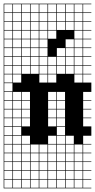

<svg xmlns="http://www.w3.org/2000/svg" viewBox="-20 -785 516 1043"><path d="M0 238.1V-765.1H476.2V-761.9H431.7V-717.5H476.2V-714.3H431.7V-669.8H476.2V-666.7H431.7V-622.2H476.2V-619H431.7V-574.6H476.2V-571.4H431.7V-527H476.2V-523.8H431.7V-479.4H476.2V-476.2H431.7V-431.7H476.2V-428.6H431.7V-384.1H476.2V-381H431.7V-336.5H476.2V-285.7H431.7V-241.3H476.2V-238.1H431.7V-193.7H476.2V-190.5H431.7V-146H476.2V-142.9H431.7V-98.4H476.2V-47.6H431.7V-3.2H476.2V0H431.7V44.4H476.2V47.6H431.7V92.1H476.2V95.2H431.7V139.7H476.2V142.9H431.7V187.3H476.2V190.5H431.7V234.9H476.2V238.1ZM241.3 -717.5H285.7V-761.9H241.3ZM146 -717.5H190.5V-761.9H146ZM98.4 -717.5H142.9V-761.9H98.4ZM384.1 -717.5H428.6V-761.9H384.1ZM336.5 -717.5H381V-761.9H336.5ZM193.7 -717.5H238.1V-761.9H193.7ZM50.8 -717.5H95.2V-761.9H50.8ZM3.2 -717.5H47.6V-761.9H3.2ZM288.9 -717.5H333.3V-761.9H288.9ZM146 -669.8H190.5V-714.3H146ZM384.1 -669.8H428.6V-714.3H384.1ZM98.4 -669.8H142.9V-714.3H98.4ZM193.7 -669.8H238.1V-714.3H193.7ZM336.5 -669.8H381V-714.3H336.5ZM241.3 -669.8H285.7V-714.3H241.3ZM3.2 -669.8H47.6V-714.3H3.2ZM50.8 -669.8H95.2V-714.3H50.8ZM288.9 -669.8H333.3V-714.3H288.9ZM146 -622.2H190.5V-666.7H146ZM384.1 -622.2H428.6V-666.7H384.1ZM98.4 -622.2H142.9V-666.7H98.4ZM193.7 -622.2H238.1V-666.7H193.7ZM336.5 -622.2H381V-666.7H336.5ZM241.3 -622.2H285.7V-666.7H241.3ZM3.2 -622.2H47.6V-666.7H3.2ZM50.8 -622.2H95.2V-666.7H50.8ZM288.9 -622.2H333.3V-666.7H288.9ZM146 -574.6H190.5V-619H146ZM384.1 -574.6H428.6V-619H384.1ZM50.8 -574.6H95.2V-619H50.8ZM3.2 -574.6H47.6V-619H3.2ZM241.3 -574.6H285.7V-619H241.3ZM98.4 -574.6H142.9V-619H98.4ZM193.7 -574.6H238.1V-619H193.7ZM146 -527H190.5V-571.4H146ZM50.8 -527H95.2V-571.4H50.8ZM336.5 -527H381V-571.4H336.5ZM3.2 -527H47.6V-571.4H3.2ZM384.1 -527H428.6V-571.4H384.1ZM98.4 -527H142.9V-571.4H98.4ZM193.7 -527H238.1V-571.4H193.7ZM384.1 -479.4H428.6V-523.8H384.1ZM336.5 -479.4H381V-523.8H336.5ZM98.4 -479.4H142.9V-523.8H98.4ZM3.2 -479.4H47.6V-523.8H3.2ZM50.8 -479.4H95.2V-523.8H50.8ZM193.7 -479.4H238.1V-523.8H193.7ZM288.9 -479.4H333.3V-523.8H288.9ZM146 -479.4H190.5V-523.8H146ZM3.2 -431.7H47.6V-476.2H3.2ZM98.4 -431.7H142.9V-476.2H98.4ZM241.3 -431.7H285.7V-476.2H241.3ZM193.7 -431.7H238.1V-476.2H193.7ZM50.8 -431.7H95.2V-476.2H50.8ZM336.5 -431.7H381V-476.2H336.5ZM288.9 -431.7H333.3V-476.2H288.9ZM146 -431.7H190.5V-476.2H146ZM384.1 -431.7H428.6V-476.2H384.1ZM146 -384.1H190.5V-428.6H146ZM336.5 -384.1H381V-428.6H336.5ZM288.9 -384.1H333.3V-428.6H288.9ZM241.3 -384.1H285.7V-428.6H241.3ZM50.8 -384.1H95.2V-428.6H50.8ZM98.4 -384.1H142.9V-428.6H98.4ZM384.1 -384.1H428.6V-428.6H384.1ZM3.2 -384.1H47.6V-428.6H3.2ZM193.7 -384.1H238.1V-428.6H193.7ZM193.7 -336.5H238.1V-381H193.7ZM3.2 -336.5H47.6V-381H3.2ZM384.1 -336.5H428.6V-381H384.1ZM50.8 -336.5H95.2V-381H50.8ZM241.3 -336.5H285.7V-381H241.3ZM3.2 -288.9H47.6V-333.3H3.2ZM3.2 -241.3H47.6V-285.7H3.2ZM98.4 -241.3H142.9V-285.7H98.4ZM50.8 -241.3H95.2V-285.7H50.8ZM241.3 -241.3H285.7V-285.7H241.3ZM288.9 -241.3H333.3V-285.7H288.9ZM98.4 -193.7H142.9V-238.1H98.4ZM3.2 -193.7H47.6V-238.1H3.2ZM50.8 -193.7H95.2V-238.1H50.8ZM241.3 -193.7H285.7V-238.1H241.3ZM288.9 -193.7H333.3V-238.1H288.9ZM98.4 -146H142.9V-190.5H98.4ZM50.8 -146H95.2V-190.5H50.8ZM241.3 -146H285.7V-190.5H241.3ZM3.2 -146H47.6V-190.5H3.2ZM288.9 -146H333.3V-190.5H288.9ZM98.4 -98.4H142.9V-142.9H98.4ZM50.8 -98.4H95.2V-142.9H50.8ZM241.3 -98.4H285.7V-142.9H241.3ZM3.2 -98.4H47.6V-142.9H3.2ZM288.9 -98.4H333.3V-142.9H288.9ZM95.2 -95.2H50.8V-50.8H95.2ZM3.2 -50.8H47.6V-95.2H3.2ZM288.9 -50.8H333.3V-95.2H288.9ZM3.2 -3.2H47.6V-47.6H3.2ZM336.5 -3.2H381V-47.6H336.5ZM50.8 -3.2H95.2V-47.6H50.8ZM241.3 -3.2H285.7V-47.6H241.3ZM98.4 -3.2H142.9V-47.6H98.4ZM288.9 -3.2H333.3V-47.6H288.9ZM146 44.4H190.5V0H146ZM3.2 44.4H47.6V0H3.2ZM98.4 44.4H142.9V0H98.4ZM288.9 44.4H333.3V0H288.9ZM241.3 44.4H285.7V0H241.3ZM50.8 44.4H95.2V0H50.8ZM336.5 44.4H381V0H336.5ZM384.1 44.4H428.6V0H384.1ZM193.7 44.4H238.1V0H193.7ZM98.4 92.1H142.9V47.6H98.4ZM288.9 92.1H333.3V47.6H288.9ZM241.3 92.1H285.7V47.6H241.3ZM3.2 92.1H47.6V47.6H3.2ZM146 92.1H190.5V47.6H146ZM336.5 92.1H381V47.6H336.5ZM50.8 92.1H95.2V47.6H50.8ZM193.7 92.1H238.1V47.6H193.7ZM384.1 92.1H428.6V47.6H384.1ZM241.3 139.7H285.7V95.2H241.3ZM98.4 139.7H142.9V95.2H98.4ZM288.9 139.7H333.3V95.2H288.9ZM336.5 139.7H381V95.2H336.5ZM3.2 139.7H47.6V95.2H3.2ZM146 139.7H190.5V95.2H146ZM50.8 139.7H95.2V95.2H50.8ZM193.7 139.7H238.1V95.2H193.7ZM384.1 139.7H428.6V95.2H384.1ZM384.1 187.3H428.6V142.9H384.1ZM146 187.3H190.5V142.9H146ZM50.8 187.3H95.2V142.9H50.8ZM193.7 187.3H238.1V142.9H193.7ZM98.4 187.3H142.9V142.9H98.4ZM336.5 187.3H381V142.9H336.5ZM241.3 187.3H285.7V142.9H241.3ZM288.9 187.3H333.3V142.9H288.9ZM3.2 187.3H47.6V142.9H3.2ZM384.1 234.9H428.6V190.5H384.1ZM146 234.9H190.5V190.5H146ZM50.8 234.9H95.2V190.5H50.8ZM193.7 234.9H238.1V190.5H193.7ZM336.5 234.9H381V190.5H336.5ZM98.4 234.9H142.9V190.5H98.4ZM288.9 234.9H333.3V190.5H288.9ZM3.2 234.9H47.6V190.5H3.2ZM241.3 234.9H285.7V190.5H241.3Z"/></svg>

Font: Jacquard 12 Charted
Style: Regular
Weight: 400
Designer: Sarah Cadigan-Fried
Version: Version 1.000